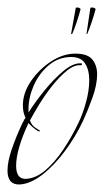

<svg xmlns="http://www.w3.org/2000/svg" viewBox="-22 -479 279 512"><path d="M29 13Q-2 13 -2 -24Q-2 -48 9.5 -81.5Q21 -115 37 -149Q39 -152 41 -156.5Q43 -161 46 -165Q39 -179 39 -198Q39 -231 60.5 -262.5Q82 -294 114 -315Q146 -336 179 -336Q212 -336 224.5 -320Q237 -304 237 -281Q237 -253 224.5 -218.5Q212 -184 200 -158Q180 -115 151 -76Q122 -37 90 -12.5Q58 12 29 13ZM46 -2Q73 -3 98.5 -24.5Q124 -46 147 -80.5Q170 -115 188 -153Q199 -176 207.5 -207Q216 -238 216 -266Q216 -292 205 -309.5Q194 -327 168 -327Q134 -327 108 -305Q82 -283 68 -251Q54 -219 54 -188V-179Q71 -206 96 -237Q121 -268 147.5 -290Q174 -312 195 -310Q197 -310 196.5 -307.5Q196 -305 194 -305Q177 -307 157 -291Q137 -275 117.5 -250.5Q98 -226 82.5 -200.5Q67 -175 58 -158Q62 -145 73 -138L84 -131Q86 -130 84 -129Q82 -128 80 -129Q72 -134 65.5 -139.5Q59 -145 54 -151Q21 -80 21 -37Q21 -2 46 -2ZM168 -391 180 -458Q181 -459 184 -459Q189 -459 192 -456L193 -455Q189 -439 182 -418.5Q175 -398 172 -392Q171 -388 169 -388Q167 -388 168 -391ZM209 -391 219 -458Q220 -459 223 -459Q229 -459 232 -456L233 -455Q229 -439 222 -418.5Q215 -398 212 -392Q211 -388 209.5 -388Q208 -388 209 -391Z"/></svg>

Font: Explora
Style: Regular
Weight: 400
Designer: Robert E. Leuschke
Foundry: Robert E. Leuschke
Version: Version 1.010